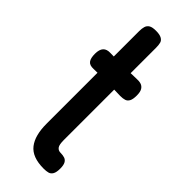

<svg xmlns="http://www.w3.org/2000/svg" viewBox="-219 -666 704 704"><g transform="rotate(45 133.0 -314.5)"><path d="M186 10Q156 10 135 2Q114 -6 101.5 -22Q89 -38 83 -61Q77 -84 77 -114V-594Q77 -608 80 -618Q83 -628 92 -633.5Q101 -639 120 -639Q139 -639 149 -633.5Q159 -628 161.5 -618.5Q164 -609 164 -595V-117Q164 -105 165.5 -96.5Q167 -88 170.5 -83.5Q174 -79 178.5 -77Q183 -75 188 -75Q201 -75 210 -72Q219 -69 224 -60Q229 -51 229 -33Q229 -14 223.5 -4.5Q218 5 208.5 7.5Q199 10 186 10ZM60 -463 123 -462 193 -464Q206 -465 216 -462Q226 -459 232 -449.5Q238 -440 238 -421Q238 -402 233 -392.5Q228 -383 219 -380Q210 -377 196 -377L123 -379L57 -378Q37 -377 29 -387.5Q21 -398 21 -421Q21 -443 30.5 -453.5Q40 -464 60 -463Z"/></g></svg>

Font: Fredoka Condensed
Style: Regular
Weight: 400
Width: 3
Designer: Ben Nathan
Foundry: Milena B. Brandão, Ben Nathan
Version: Version 2.001